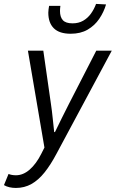

<svg xmlns="http://www.w3.org/2000/svg" viewBox="-82 -743 586 973"><path d="M-1.7 209.5Q-18 209.5 -33.7 206Q-49.4 202.5 -61.9 195.1L-38.7 138.5Q-22.9 145.2 -1.2 145.2Q35.7 145.2 68.7 116.2Q101.7 87.1 126.7 37.4L143.2 4.8L59.5 -486.1H137.5L176.5 -213.8Q181.4 -181.3 185.1 -143.9Q188.8 -106.5 192.6 -73.8H196.6Q213.1 -107.7 231.1 -144.3Q249.2 -180.9 266 -213.8L405.8 -486.1H484.4L204.2 36.4Q174.7 92.1 143.8 130.8Q112.9 169.5 77.3 189.5Q41.8 209.5 -1.7 209.5ZM276.1 -572Q218.8 -572 190.8 -599.7Q162.8 -627.4 162.8 -678.8Q162.8 -686.3 164.1 -695.9Q165.5 -705.4 166.8 -713.2H224Q223 -704.4 222.5 -698.4Q222 -692.5 222 -687.5Q222 -656.7 236.6 -640.7Q251.3 -624.7 285.4 -624.7Q316.4 -624.7 339.5 -638Q362.6 -651.3 378.7 -673.7Q394.8 -696 404.8 -723.2L455.4 -720.5Q444 -681.4 420.9 -647.5Q397.9 -613.6 362.2 -592.8Q326.4 -572 276.1 -572Z"/></svg>

Font: Source Sans Variable
Style: Italic
Weight: 200
Italic angle: -11°
Designer: Paul D. Hunt
Foundry: Adobe Systems Incorporated
Version: Version 3.006;hotconv 1.0.111;makeotfexe 2.5.65597